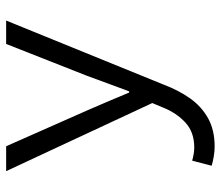

<svg xmlns="http://www.w3.org/2000/svg" viewBox="-68 -458 735 640"><g transform="rotate(-90 300.0 -138.5)"><path d="M131 209Q115 209 97.5 206Q80 203 67 199L84 134Q94 137 105.5 139Q117 141 128 141Q179 141 211 111.5Q243 82 261 37L276 1L49 -486H132L251 -217Q265 -185 280.5 -148.5Q296 -112 311 -76H315Q328 -111 341.5 -147.5Q355 -184 367 -217L473 -486H551L337 40Q319 88 292 126.5Q265 165 225.5 187Q186 209 131 209Z"/></g></svg>

Font: Source Code Pro
Style: Regular
Weight: 400
Monospace: yes
Designer: Paul D. Hunt, Teo Tuominen
Foundry: Adobe Systems Incorporated
Version: Version 1.018;hotconv 1.0.116;makeotfexe 2.5.65601